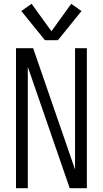

<svg xmlns="http://www.w3.org/2000/svg" viewBox="-20 -988 540 1008"><path d="M64 0V-735H92H154L374 -98V-735H436V0H408H346L126 -637V0ZM216 -777 92 -930 146 -968 250 -824 354 -968 408 -930 284 -777Z"/></svg>

Font: Iosevka SS01 Light
Style: Regular
Weight: 300
Monospace: yes
Designer: Belleve Invis
Foundry: Belleve Invis
Version: 2.3.3; ttfautohint (v1.8.3)